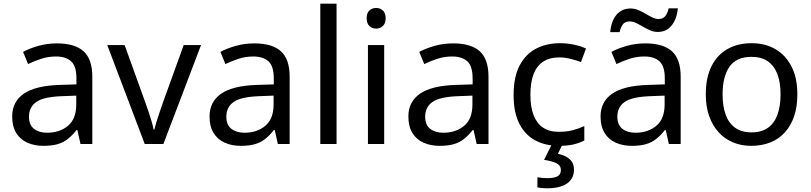

<svg xmlns="http://www.w3.org/2000/svg" viewBox="-20 -780 4393 1040"><path d="M288 -545Q386 -545 433 -502Q480 -459 480 -365V0H416L399 -76H395Q372 -47 347.5 -27.5Q323 -8 291.5 1Q260 10 215 10Q167 10 128.5 -7Q90 -24 68 -59.5Q46 -95 46 -149Q46 -229 109 -272.5Q172 -316 303 -320L394 -323V-355Q394 -422 365 -448Q336 -474 283 -474Q241 -474 203 -461.5Q165 -449 132 -433L105 -499Q140 -518 188 -531.5Q236 -545 288 -545ZM314 -259Q214 -255 175.5 -227Q137 -199 137 -148Q137 -103 164.5 -82Q192 -61 235 -61Q303 -61 348 -98.5Q393 -136 393 -214V-262Z M764 0 561 -536H655L769 -220Q777 -198 786 -171Q795 -144 802 -119.5Q809 -95 812 -78H816Q820 -95 827.5 -120Q835 -145 844.5 -172Q854 -199 861 -220L975 -536H1069L865 0Z M1357 -545Q1455 -545 1502 -502Q1549 -459 1549 -365V0H1485L1468 -76H1464Q1441 -47 1416.5 -27.5Q1392 -8 1360.5 1Q1329 10 1284 10Q1236 10 1197.5 -7Q1159 -24 1137 -59.5Q1115 -95 1115 -149Q1115 -229 1178 -272.5Q1241 -316 1372 -320L1463 -323V-355Q1463 -422 1434 -448Q1405 -474 1352 -474Q1310 -474 1272 -461.5Q1234 -449 1201 -433L1174 -499Q1209 -518 1257 -531.5Q1305 -545 1357 -545ZM1383 -259Q1283 -255 1244.5 -227Q1206 -199 1206 -148Q1206 -103 1233.5 -82Q1261 -61 1304 -61Q1372 -61 1417 -98.5Q1462 -136 1462 -214V-262Z M1803 0H1715V-760H1803Z M2061 -536V0H1973V-536ZM2018 -737Q2038 -737 2053.5 -723.5Q2069 -710 2069 -681Q2069 -653 2053.5 -639Q2038 -625 2018 -625Q1996 -625 1981 -639Q1966 -653 1966 -681Q1966 -710 1981 -723.5Q1996 -737 2018 -737Z M2434 -545Q2532 -545 2579 -502Q2626 -459 2626 -365V0H2562L2545 -76H2541Q2518 -47 2493.5 -27.5Q2469 -8 2437.5 1Q2406 10 2361 10Q2313 10 2274.5 -7Q2236 -24 2214 -59.5Q2192 -95 2192 -149Q2192 -229 2255 -272.5Q2318 -316 2449 -320L2540 -323V-355Q2540 -422 2511 -448Q2482 -474 2429 -474Q2387 -474 2349 -461.5Q2311 -449 2278 -433L2251 -499Q2286 -518 2334 -531.5Q2382 -545 2434 -545ZM2460 -259Q2360 -255 2321.5 -227Q2283 -199 2283 -148Q2283 -103 2310.5 -82Q2338 -61 2381 -61Q2449 -61 2494 -98.5Q2539 -136 2539 -214V-262Z M3007 10Q2936 10 2880.5 -19Q2825 -48 2793.5 -109Q2762 -170 2762 -265Q2762 -364 2795 -426Q2828 -488 2884.5 -517Q2941 -546 3013 -546Q3054 -546 3092 -537.5Q3130 -529 3154 -517L3127 -444Q3103 -453 3071 -461Q3039 -469 3011 -469Q2957 -469 2922 -446Q2887 -423 2870 -378Q2853 -333 2853 -266Q2853 -202 2870 -157Q2887 -112 2921 -89Q2955 -66 3006 -66Q3050 -66 3083.5 -75Q3117 -84 3145 -97V-19Q3118 -5 3085.5 2.5Q3053 10 3007 10ZM3089 139Q3089 187 3052 213.5Q3015 240 2941 240Q2926 240 2912.5 238.5Q2899 237 2891 235V180Q2900 182 2915 183.5Q2930 185 2944 185Q2980 185 2999 175.5Q3018 166 3018 141Q3018 115 2991.5 103Q2965 91 2927 86L2970 0H3028L3002 53Q3026 58 3046 68.5Q3066 79 3077.5 96Q3089 113 3089 139Z M3475 -545Q3573 -545 3620 -502Q3667 -459 3667 -365V0H3603L3586 -76H3582Q3559 -47 3534.5 -27.5Q3510 -8 3478.5 1Q3447 10 3402 10Q3354 10 3315.5 -7Q3277 -24 3255 -59.5Q3233 -95 3233 -149Q3233 -229 3296 -272.5Q3359 -316 3490 -320L3581 -323V-355Q3581 -422 3552 -448Q3523 -474 3470 -474Q3428 -474 3390 -461.5Q3352 -449 3319 -433L3292 -499Q3327 -518 3375 -531.5Q3423 -545 3475 -545ZM3501 -259Q3401 -255 3362.5 -227Q3324 -199 3324 -148Q3324 -103 3351.5 -82Q3379 -61 3422 -61Q3490 -61 3535 -98.5Q3580 -136 3580 -214V-262ZM3285 -606Q3288 -636 3296.5 -659.5Q3305 -683 3319 -699.5Q3333 -716 3352 -725Q3371 -734 3395 -734Q3417 -734 3437.5 -725.5Q3458 -717 3477 -705.5Q3496 -694 3513.5 -685.5Q3531 -677 3547 -677Q3570 -677 3582.5 -691.5Q3595 -706 3602 -735H3652Q3646 -677 3618 -642Q3590 -607 3543 -607Q3522 -607 3502 -615.5Q3482 -624 3462.5 -635.5Q3443 -647 3425.5 -655.5Q3408 -664 3391 -664Q3367 -664 3355 -649.5Q3343 -635 3336 -606Z M4299 -269Q4299 -202 4281.5 -150.5Q4264 -99 4231.5 -63Q4199 -27 4152.5 -8.5Q4106 10 4049 10Q3996 10 3951 -8.5Q3906 -27 3873 -63Q3840 -99 3821.5 -150.5Q3803 -202 3803 -269Q3803 -358 3833 -419.5Q3863 -481 3919 -513.5Q3975 -546 4052 -546Q4125 -546 4180.5 -513.5Q4236 -481 4267.5 -419.5Q4299 -358 4299 -269ZM3894 -269Q3894 -206 3910.5 -159.5Q3927 -113 3962 -88Q3997 -63 4051 -63Q4105 -63 4140 -88Q4175 -113 4191.5 -159.5Q4208 -206 4208 -269Q4208 -333 4191 -378Q4174 -423 4139.5 -447.5Q4105 -472 4050 -472Q3968 -472 3931 -418Q3894 -364 3894 -269Z"/></svg>

Font: Noto Sans Armenian
Style: Regular
Weight: 400
Designer: Monotype Design Team
Foundry: Monotype Imaging Inc.
Version: Version 2.007